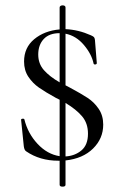

<svg xmlns="http://www.w3.org/2000/svg" viewBox="-20 -589 451 718"><path d="M225 11V102Q225 109 214 109Q203 109 203 102V12H198Q129 12 78 -23Q71 -27 69 -42L59 -140Q58 -144 63.5 -145Q69 -146 71 -143Q84 -90 120.5 -51Q157 -12 203 -5V-216L189 -223Q149 -245 125.5 -261.5Q102 -278 86 -302Q70 -326 70 -359Q70 -411 108 -442.5Q146 -474 203 -479V-561Q203 -565 206.5 -567Q210 -569 214 -569Q219 -569 222 -567Q225 -565 225 -561V-480Q273 -478 320 -457Q329 -453 331.5 -450Q334 -447 335 -440L342 -353Q342 -349 337 -348Q332 -347 330 -351Q323 -386 294 -420.5Q265 -455 225 -463V-270L242 -261Q283 -239 307.5 -223Q332 -207 349 -182Q366 -157 366 -123Q366 -71 328 -33.5Q290 4 225 11ZM203 -281V-465Q164 -465 143.5 -443Q123 -421 123 -385Q123 -351 144 -327Q165 -303 203 -281ZM309 -89Q309 -128 287 -154Q265 -180 225 -204V-4Q260 -6 284.5 -26.5Q309 -47 309 -89Z"/></svg>

Font: Cormorant Garamond
Style: Regular
Weight: 400
Designer: Christian Thalmann (Catharsis Fonts)
Version: Version 3.000